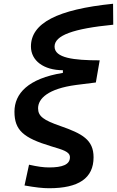

<svg xmlns="http://www.w3.org/2000/svg" viewBox="-20 -770 626 1024"><path d="M241.7 233.9C399.4 233.9 479 180.7 479 68.8C479 -24.4 418.9 -57.1 302.7 -97.7C212.4 -128.9 183.1 -149.9 183.1 -192.4C183.1 -243.7 235.4 -296.9 386.2 -316.9L491.2 -330.1L511.7 -448.2C372.6 -448.2 271 -460.9 271 -521.5C271 -581.1 369.6 -617.2 584 -638.2L583 -750C285.2 -719.7 145 -646.5 145 -522C145 -446.3 213.4 -395.5 315.4 -395.5V-381.3C129.9 -351.1 57.1 -271 57.1 -174.3C57.1 -75.7 104.5 -34.7 251.5 9.8C314 28.8 353 38.1 353 68.8C353 108.4 312 123 241.7 123C211.4 123 181.2 118.7 134.8 108.4L110.8 219.2C169.4 229.5 207 233.9 241.7 233.9Z"/></svg>

Font: Cascadia Code SemiBold
Style: Italic
Weight: 600
Italic angle: -10°
Monospace: yes
Designer: Aaron Bell
Foundry: Saja Typeworks
Version: Version 2404.023